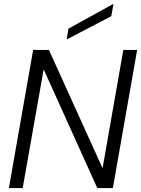

<svg xmlns="http://www.w3.org/2000/svg" viewBox="-20 -953 715 973"><path d="M25 0 148 -700H228L499 -102H500L605 -700H675L552 0H473L202 -600H201L95 0ZM318 -753 327 -808 554 -933H555L544 -871Z"/></svg>

Font: DM Sans 28pt Light
Style: Italic
Weight: 300
Italic angle: -10°
Version: Version 4.004;gftools[0.9.30]